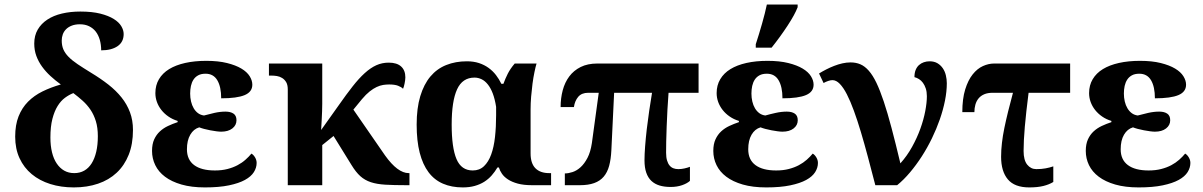

<svg xmlns="http://www.w3.org/2000/svg" viewBox="-20 -816 5302 846"><path d="M411.1 -215.8Q411.1 -253.9 402.3 -282.2Q393.6 -310.5 378.7 -332.5Q363.8 -354.5 344.2 -372.1Q324.7 -389.6 303.2 -405.8Q284.2 -398.4 266.1 -385Q248 -371.6 233.9 -348.9Q219.7 -326.2 210.9 -292.2Q202.1 -258.3 202.1 -210Q202.1 -173.8 209.2 -144.8Q216.3 -115.7 230 -95.5Q243.7 -75.2 262.9 -64.2Q282.2 -53.2 307.1 -53.2Q332 -53.2 351.3 -64.2Q370.6 -75.2 383.8 -96.2Q397 -117.2 404.1 -147.5Q411.1 -177.7 411.1 -215.8ZM252 -637.2Q252 -615.7 259 -598.9Q266.1 -582 281.7 -565.9Q297.4 -549.8 322 -533.2Q346.7 -516.6 381.8 -495.1Q423.8 -469.7 457.8 -443.1Q491.7 -416.5 515.6 -386.5Q539.6 -356.4 552.7 -321.3Q565.9 -286.1 565.9 -243.2Q565.9 -181.2 547.1 -134Q528.3 -86.9 494.1 -54.9Q460 -22.9 411.9 -6.6Q363.8 9.8 305.2 9.8Q249 9.8 201.7 -5.1Q154.3 -20 119.9 -48.6Q85.4 -77.1 66.2 -118.7Q46.9 -160.2 46.9 -213.9Q46.9 -265.6 61.8 -303.2Q76.7 -340.8 103.5 -367.9Q130.4 -395 167.2 -413.1Q204.1 -431.2 248 -443.8Q223.6 -461.4 202.4 -481Q181.2 -500.5 165.3 -522.5Q149.4 -544.4 140.1 -569.6Q130.9 -594.7 130.9 -624Q130.9 -659.2 146.2 -685.5Q161.6 -711.9 188.7 -729.7Q215.8 -747.6 252.9 -756.3Q290 -765.1 334 -765.1Q385.7 -765.1 422.1 -755.9Q458.5 -746.6 481.2 -732.4Q503.9 -718.3 514.4 -700.7Q524.9 -683.1 524.9 -666Q524.9 -630.9 498 -612.5Q471.2 -594.2 425.8 -594.2Q425.8 -619.1 419.7 -640.4Q413.6 -661.6 401.9 -676.8Q390.1 -691.9 372.6 -700.4Q355 -709 332 -709Q311.5 -709 296.4 -703.1Q281.2 -697.3 271.2 -687.3Q261.2 -677.2 256.6 -664.3Q252 -651.4 252 -637.2Z M817.9 -403.8Q817.9 -385.7 821.8 -368.9Q825.7 -352.1 833.5 -338.9Q841.3 -325.7 852.5 -317.4Q863.8 -309.1 878.9 -307.1Q899.9 -313 925 -318.6Q950.2 -324.2 973.6 -324.2Q995.6 -324.2 1008.8 -315.4Q1022 -306.6 1022 -286.1Q1022 -264.2 1003.7 -250Q985.4 -235.8 954.6 -235.8Q946.3 -235.8 933.3 -237.5Q920.4 -239.3 906.2 -241.9Q892.1 -244.6 879.2 -248Q866.2 -251.5 857.9 -254.9Q833 -247.6 818.4 -222.4Q803.7 -197.3 803.7 -158.2Q803.7 -112.3 835.4 -88.6Q867.2 -64.9 926.8 -64.9Q957.5 -64.9 982.2 -71.3Q1006.8 -77.6 1026.6 -88.1Q1046.4 -98.6 1061.5 -112.1Q1076.7 -125.5 1087.9 -139.2Q1096.7 -134.3 1103.8 -122.6Q1110.8 -110.8 1110.8 -98.1Q1110.8 -77.1 1098.6 -57.6Q1086.4 -38.1 1059.3 -23.2Q1032.2 -8.3 988.8 0.7Q945.3 9.8 882.8 9.8Q823.7 9.8 779.8 -2.9Q735.8 -15.6 707 -37.4Q678.2 -59.1 664.1 -88.4Q649.9 -117.7 649.9 -150.9Q649.9 -181.2 659.4 -201.9Q668.9 -222.7 684.6 -237.1Q700.2 -251.5 720.5 -261Q740.7 -270.5 762.7 -277.8V-283.2Q740.2 -290 722.2 -302.5Q704.1 -314.9 691.2 -331.3Q678.2 -347.7 671.4 -366.7Q664.6 -385.7 664.6 -405.8Q664.6 -440.4 680.4 -467Q696.3 -493.7 725.3 -511.5Q754.4 -529.3 795.9 -538.6Q837.4 -547.9 888.7 -547.9Q941.9 -547.9 980.2 -538.3Q1018.6 -528.8 1043.5 -513.9Q1068.4 -499 1080.1 -480.2Q1091.8 -461.4 1091.8 -442.9Q1091.8 -411.1 1058.1 -397Q1024.4 -382.8 954.6 -382.8Q954.6 -433.6 937.5 -462.4Q920.4 -491.2 885.7 -491.2Q866.2 -491.2 853.3 -484.1Q840.3 -477.1 832.5 -465.1Q824.7 -453.1 821.3 -437.3Q817.9 -421.4 817.9 -403.8Z M1473.1 -353Q1506.3 -400.4 1533.9 -435.5Q1561.5 -470.7 1587.2 -493.9Q1612.8 -517.1 1638.2 -528.6Q1663.6 -540 1692.9 -540Q1729 -540 1747.6 -522.9Q1766.1 -505.9 1766.1 -475.1Q1766.1 -469.2 1765.1 -462.2Q1764.2 -455.1 1762.7 -448Q1761.2 -440.9 1759.5 -434.8Q1757.8 -428.7 1755.9 -424.8Q1748.5 -432.6 1733.9 -438.2Q1719.2 -443.8 1694.8 -443.8Q1681.6 -443.8 1668 -441.7Q1654.3 -439.5 1639.6 -432.6Q1625 -425.8 1608.9 -413.1Q1592.8 -400.4 1574.7 -378.9L1537.1 -333L1676.8 -130.9Q1732.4 -53.2 1780.8 -53.2H1784.2V0H1770Q1715.3 0 1678 -2.2Q1640.6 -4.4 1614 -13.2Q1587.4 -22 1567.6 -39.8Q1547.9 -57.6 1528.8 -88.9L1449.7 -216.8L1399.9 -176.8V0H1248V-421.9Q1248 -441.9 1241 -453.9Q1233.9 -465.8 1223.1 -472.4Q1212.4 -479 1200 -481Q1187.5 -482.9 1176.8 -482.9H1165V-536.1H1399.9V-358.9Q1399.9 -345.7 1399.2 -325.9Q1398.4 -306.2 1397.5 -287.6Q1396 -266.1 1395 -243.2Z M2324.2 0Q2287.1 0 2261.2 -7.1Q2235.4 -14.2 2218.3 -25.4Q2201.2 -36.6 2191.7 -50.5Q2182.1 -64.5 2178.2 -78.1H2171.9Q2160.6 -59.1 2146.5 -43Q2132.3 -26.9 2113.8 -15.1Q2095.2 -3.4 2071.8 3.2Q2048.3 9.8 2019 9.8Q1970.2 9.8 1932.1 -6.6Q1894 -22.9 1868.4 -56.9Q1842.8 -90.8 1829.3 -143.1Q1815.9 -195.3 1815.9 -267.1Q1815.9 -339.4 1831.8 -392.1Q1847.7 -444.8 1876.5 -479Q1905.3 -513.2 1946.3 -529.5Q1987.3 -545.9 2037.1 -545.9Q2066.9 -545.9 2090.6 -538.1Q2114.3 -530.3 2133.1 -516.6Q2151.9 -502.9 2165.5 -485.1Q2179.2 -467.3 2189 -446.8H2198.2Q2206.5 -469.7 2217.5 -491.5Q2228.5 -513.2 2248 -536.1H2344.2Q2339.8 -522 2335 -498.5Q2330.1 -475.1 2326.4 -447.5Q2322.8 -419.9 2320.3 -390.4Q2317.9 -360.8 2317.9 -334V-140.1Q2317.9 -96.2 2339.1 -74.7Q2360.4 -53.2 2399.9 -53.2H2408.2V0ZM2063 -64.9Q2092.8 -64.9 2112.5 -83.7Q2132.3 -102.5 2144.3 -135.3Q2156.2 -168 2161.1 -212.4Q2166 -256.8 2166 -308.1V-345.2Q2160.6 -379.4 2151.4 -403.8Q2142.1 -428.2 2129.6 -443.8Q2117.2 -459.5 2102.1 -466.8Q2086.9 -474.1 2070.8 -474.1Q2017.6 -474.1 1993.9 -422.1Q1970.2 -370.1 1970.2 -267.1Q1970.2 -165 1991.5 -115Q2012.7 -64.9 2063 -64.9Z M3058.1 -407.2H2925.8Q2922.9 -371.6 2920.9 -333Q2918.9 -294.4 2917.5 -258.5Q2916 -222.7 2915.5 -192.4Q2915 -162.1 2915 -143.1Q2915 -122.6 2919.2 -108.9Q2923.3 -95.2 2930.4 -86.7Q2937.5 -78.1 2947.3 -74.5Q2957 -70.8 2968.8 -70.8Q2982.9 -70.8 2996.6 -74Q3010.3 -77.1 3020 -81.1V-19Q3007.8 -7.8 2985.4 0Q2962.9 7.8 2935.1 7.8Q2907.7 7.8 2886.5 1.5Q2865.2 -4.9 2850.3 -18.8Q2835.4 -32.7 2827.6 -55.2Q2819.8 -77.6 2819.8 -109.9Q2819.8 -135.3 2822.5 -170.9Q2825.2 -206.5 2829.8 -246.6Q2834.5 -286.6 2840.6 -328.1Q2846.7 -369.6 2853 -407.2H2686L2673.8 -153.8Q2671.9 -114.3 2664.1 -85.4Q2656.2 -56.6 2640.1 -37.6Q2624 -18.6 2598.1 -9.3Q2572.3 0 2535.2 0H2468.8V-51.8Q2484.4 -51.8 2502.9 -57.9Q2521.5 -64 2538.3 -79.3Q2555.2 -94.7 2568.6 -120.4Q2582 -146 2587.9 -185.1L2618.2 -407.2H2571.8Q2543 -407.2 2527.8 -389.4Q2512.7 -371.6 2508.8 -344.2H2450.2Q2450.2 -383.3 2459.5 -418.2Q2468.8 -453.1 2488.3 -479.2Q2507.8 -505.4 2538.6 -520.8Q2569.3 -536.1 2611.8 -536.1H3058.1Z M3291 -403.8Q3291 -385.7 3294.9 -368.9Q3298.8 -352.1 3306.6 -338.9Q3314.5 -325.7 3325.7 -317.4Q3336.9 -309.1 3352.1 -307.1Q3373 -313 3398.2 -318.6Q3423.3 -324.2 3446.8 -324.2Q3468.8 -324.2 3481.9 -315.4Q3495.1 -306.6 3495.1 -286.1Q3495.1 -264.2 3476.8 -250Q3458.5 -235.8 3427.7 -235.8Q3419.4 -235.8 3406.5 -237.5Q3393.6 -239.3 3379.4 -241.9Q3365.2 -244.6 3352.3 -248Q3339.4 -251.5 3331.1 -254.9Q3306.2 -247.6 3291.5 -222.4Q3276.9 -197.3 3276.9 -158.2Q3276.9 -112.3 3308.6 -88.6Q3340.3 -64.9 3399.9 -64.9Q3430.7 -64.9 3455.3 -71.3Q3480 -77.6 3499.8 -88.1Q3519.5 -98.6 3534.7 -112.1Q3549.8 -125.5 3561 -139.2Q3569.8 -134.3 3576.9 -122.6Q3584 -110.8 3584 -98.1Q3584 -77.1 3571.8 -57.6Q3559.6 -38.1 3532.5 -23.2Q3505.4 -8.3 3461.9 0.7Q3418.5 9.8 3356 9.8Q3296.9 9.8 3252.9 -2.9Q3209 -15.6 3180.2 -37.4Q3151.4 -59.1 3137.2 -88.4Q3123 -117.7 3123 -150.9Q3123 -181.2 3132.6 -201.9Q3142.1 -222.7 3157.7 -237.1Q3173.3 -251.5 3193.6 -261Q3213.9 -270.5 3235.8 -277.8V-283.2Q3213.4 -290 3195.3 -302.5Q3177.2 -314.9 3164.3 -331.3Q3151.4 -347.7 3144.5 -366.7Q3137.7 -385.7 3137.7 -405.8Q3137.7 -440.4 3153.6 -467Q3169.4 -493.7 3198.5 -511.5Q3227.5 -529.3 3269 -538.6Q3310.5 -547.9 3361.8 -547.9Q3415 -547.9 3453.4 -538.3Q3491.7 -528.8 3516.6 -513.9Q3541.5 -499 3553.2 -480.2Q3564.9 -461.4 3564.9 -442.9Q3564.9 -411.1 3531.2 -397Q3497.6 -382.8 3427.7 -382.8Q3427.7 -433.6 3410.6 -462.4Q3393.6 -491.2 3358.9 -491.2Q3339.4 -491.2 3326.4 -484.1Q3313.5 -477.1 3305.7 -465.1Q3297.9 -453.1 3294.4 -437.3Q3291 -421.4 3291 -403.8ZM3310.1 -621.1Q3324.2 -664.1 3337.9 -712.2Q3351.6 -760.3 3358.9 -795.9H3494.6V-784.2Q3482.4 -752 3450.2 -702.9Q3418 -653.8 3379.9 -606H3310.1Z M4151.9 -449.2Q4151.9 -413.1 4143.8 -372.6Q4135.7 -332 4121.1 -290Q4106.4 -248 4086.2 -206.3Q4065.9 -164.6 4041.5 -126.7Q4017.1 -88.9 3989.7 -56.4Q3962.4 -23.9 3933.1 0H3836.9Q3820.3 -64.5 3804.4 -123.8Q3788.6 -183.1 3773.2 -234.6Q3757.8 -286.1 3742.4 -328.1Q3727.1 -370.1 3711.7 -400.1Q3696.3 -430.2 3680.4 -446.5Q3664.6 -462.9 3647.9 -462.9Q3639.6 -462.9 3628.9 -459.2Q3618.2 -455.6 3608.9 -450.2L3588.9 -492.2Q3603 -501 3620.1 -509.8Q3637.2 -518.6 3655.3 -525.6Q3673.3 -532.7 3691.9 -536.9Q3710.4 -541 3728 -541Q3751.5 -541 3771 -532.7Q3790.5 -524.4 3808.1 -504.4Q3825.7 -484.4 3841.6 -451.4Q3857.4 -418.5 3874 -368.9Q3890.6 -319.3 3908.4 -252Q3926.3 -184.6 3947.3 -96.2Q3977.1 -129.4 3999 -169.2Q4021 -209 4035.4 -249Q4049.8 -289.1 4056.9 -326.4Q4064 -363.8 4064 -392.1Q4064 -411.6 4059.1 -426.3Q4054.2 -440.9 4046.6 -451.2Q4039.1 -461.4 4029.3 -467.5Q4019.5 -473.6 4009.3 -476.1Q4009.3 -494.6 4014.6 -507.8Q4020 -521 4029.3 -529.3Q4038.6 -537.6 4050.5 -541.7Q4062.5 -545.9 4076.2 -545.9Q4096.2 -545.9 4110.6 -537.4Q4125 -528.8 4134.3 -515.1Q4143.6 -501.5 4147.7 -484.1Q4151.9 -466.8 4151.9 -449.2Z M4695.3 -407.2H4512.2Q4501 -319.8 4495.6 -257.6Q4490.2 -195.3 4490.2 -150.9Q4490.2 -110.4 4506.1 -90.6Q4522 -70.8 4546.4 -70.8Q4568.8 -70.8 4587.2 -74.2Q4605.5 -77.6 4621.1 -83V-14.2Q4603 -2.9 4577.4 3.4Q4551.8 9.8 4515.1 9.8Q4450.7 9.8 4420.9 -25.6Q4391.1 -61 4391.1 -125Q4391.1 -154.8 4394.8 -186.3Q4398.4 -217.8 4405.5 -252.2Q4412.6 -286.6 4422.1 -325.2Q4431.6 -363.8 4443.4 -407.2H4354Q4332 -407.2 4316.7 -400.6Q4301.3 -394 4291.7 -382.3Q4282.2 -370.6 4277.8 -355Q4273.4 -339.4 4273.4 -321.8H4220.2Q4220.2 -380.9 4232.9 -421.9Q4245.6 -462.9 4265.9 -488.3Q4286.1 -513.7 4311 -524.9Q4335.9 -536.1 4360.4 -536.1H4695.3Z M4932.1 -403.8Q4932.1 -385.7 4936 -368.9Q4939.9 -352.1 4947.8 -338.9Q4955.6 -325.7 4966.8 -317.4Q4978 -309.1 4993.2 -307.1Q5014.2 -313 5039.3 -318.6Q5064.5 -324.2 5087.9 -324.2Q5109.9 -324.2 5123 -315.4Q5136.2 -306.6 5136.2 -286.1Q5136.2 -264.2 5117.9 -250Q5099.6 -235.8 5068.8 -235.8Q5060.5 -235.8 5047.6 -237.5Q5034.7 -239.3 5020.5 -241.9Q5006.3 -244.6 4993.4 -248Q4980.5 -251.5 4972.2 -254.9Q4947.3 -247.6 4932.6 -222.4Q4918 -197.3 4918 -158.2Q4918 -112.3 4949.7 -88.6Q4981.4 -64.9 5041 -64.9Q5071.8 -64.9 5096.4 -71.3Q5121.1 -77.6 5140.9 -88.1Q5160.6 -98.6 5175.8 -112.1Q5190.9 -125.5 5202.1 -139.2Q5210.9 -134.3 5218 -122.6Q5225.1 -110.8 5225.1 -98.1Q5225.1 -77.1 5212.9 -57.6Q5200.7 -38.1 5173.6 -23.2Q5146.5 -8.3 5103 0.7Q5059.6 9.8 4997.1 9.8Q4938 9.8 4894 -2.9Q4850.1 -15.6 4821.3 -37.4Q4792.5 -59.1 4778.3 -88.4Q4764.2 -117.7 4764.2 -150.9Q4764.2 -181.2 4773.7 -201.9Q4783.2 -222.7 4798.8 -237.1Q4814.5 -251.5 4834.7 -261Q4855 -270.5 4877 -277.8V-283.2Q4854.5 -290 4836.4 -302.5Q4818.4 -314.9 4805.4 -331.3Q4792.5 -347.7 4785.6 -366.7Q4778.8 -385.7 4778.8 -405.8Q4778.8 -440.4 4794.7 -467Q4810.5 -493.7 4839.6 -511.5Q4868.7 -529.3 4910.2 -538.6Q4951.7 -547.9 5002.9 -547.9Q5056.2 -547.9 5094.5 -538.3Q5132.8 -528.8 5157.7 -513.9Q5182.6 -499 5194.3 -480.2Q5206.1 -461.4 5206.1 -442.9Q5206.1 -411.1 5172.4 -397Q5138.7 -382.8 5068.8 -382.8Q5068.8 -433.6 5051.8 -462.4Q5034.7 -491.2 5000 -491.2Q4980.5 -491.2 4967.5 -484.1Q4954.6 -477.1 4946.8 -465.1Q4939 -453.1 4935.5 -437.3Q4932.1 -421.4 4932.1 -403.8Z"/></svg>

Font: Droid Serif
Style: Bold
Weight: 700
Designer: Monotype Design team
Foundry: Monotype Imaging Inc.
Version: Version 1.03